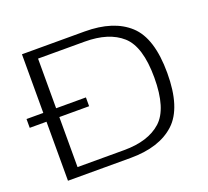

<svg xmlns="http://www.w3.org/2000/svg" viewBox="-141 -819 1043 963"><g transform="rotate(-20 381.0 -337.5)"><path d="M-24 -315H293V-362H-24ZM65.5 0H400Q553.5 0 636 -75.8Q718.5 -151.5 718.5 -338Q718.5 -524 636.2 -599.5Q554 -675 400 -675H65.5ZM134 -48V-627H383Q511.5 -627 580.5 -565.5Q649.5 -504 649.5 -338Q649.5 -172 580.5 -110Q511.5 -48 383 -48Z"/></g></svg>

Font: Anybody Expanded Light
Style: Regular
Weight: 300
Width: 7
Version: Version 1.113;gftools[0.9.25]